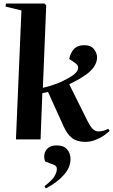

<svg xmlns="http://www.w3.org/2000/svg" viewBox="-20 -787 639 1084"><path d="M101 -728 11 -750 14 -767H231L241 -757L222 -291Q265 -301 301.5 -315Q338 -329 378 -353Q412 -373 419.5 -395Q427 -417 402 -433L371 -454Q377 -488 397.5 -510Q418 -532 456 -532Q493 -532 510.5 -509.5Q528 -487 528 -463Q528 -436 510 -409Q492 -382 450 -355Q432 -343 413 -333Q394 -323 371 -311L469 -114Q488 -75 502.5 -60Q517 -45 536 -45Q564 -45 591 -60L599 -48Q589 -38 568 -23Q547 -8 519 3Q491 14 461 14Q415 14 387 -7.5Q359 -29 339 -74L251 -268Q236 -264 219 -261L209 0H70ZM239 277 231 264Q273 232 287 209Q301 186 301 166Q301 158 296.5 152Q292 146 278 141L235 125Q227 104 231 83Q235 62 252 48Q269 34 300 34Q339 34 358.5 55.5Q378 77 378 112Q378 157 342 199Q306 241 239 277Z"/></svg>

Font: Literata 72pt
Style: Bold Italic
Weight: 700
Italic angle: -2°
Designer: Latin by Veronika Burian and Jose Scaglione. Greek by Irene Vlachou. Cyrillic by Vera Evstafieva
Foundry: TypeTogether
Version: Version 3.002